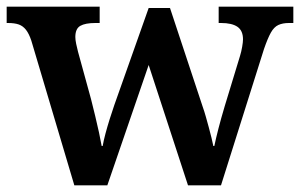

<svg xmlns="http://www.w3.org/2000/svg" viewBox="-22 -556 900 576"><path d="M72 -434Q65 -455 56 -466.5Q47 -478 34.5 -482.5Q22 -487 2 -487H-2V-536H277V-487H264Q234 -487 219 -478.5Q204 -470 204 -445Q204 -437 206.5 -424.5Q209 -412 212 -401L251 -259Q257 -235 263.5 -208.5Q270 -182 275 -158.5Q280 -135 283 -118H286Q289 -135 294.5 -155.5Q300 -176 307 -198.5Q314 -221 321 -241L424 -532H488L586 -236Q591 -222 595.5 -206Q600 -190 604.5 -173.5Q609 -157 612.5 -142.5Q616 -128 618 -118H621Q626 -142 633.5 -171Q641 -200 652 -237L698 -388Q702 -401 704.5 -415.5Q707 -430 707 -438Q707 -464 690.5 -475.5Q674 -487 641 -487H634V-536H858V-487H845Q826 -487 813 -481Q800 -475 790.5 -458Q781 -441 770 -409L641 0H542L424 -361L300 0H201Z"/></svg>

Font: Noto Rashi Hebrew SemiBold
Style: Regular
Weight: 600
Version: Version 1.006